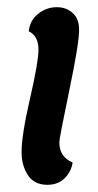

<svg xmlns="http://www.w3.org/2000/svg" viewBox="-20 -504 272 534"><path d="M87 -366Q87 -404 60 -417Q63 -447 86 -465.5Q109 -484 138 -484Q164 -484 182 -468Q200 -452 200 -421Q200 -383 172.5 -251.5Q145 -120 145 -108Q145 -68 182 -52Q178 -26 159.5 -8Q141 10 112 10Q75 10 57.5 -17Q40 -44 40 -81Q40 -128 63.5 -230Q87 -332 87 -366Z"/></svg>

Font: Overlock
Style: Bold Italic
Weight: 700
Designer: Dario Muhafara
Foundry: Dario Manuel Muhafara
Version: Version 1.002